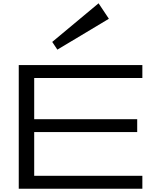

<svg xmlns="http://www.w3.org/2000/svg" viewBox="-20 -1145 915 1165"><path d="M93.8 0V-750H843.8V-671.9H187.5V-421.9H812.5V-343.8H187.5V-78.1H843.8V0ZM640.6 -1031.2 578.1 -1125 296.9 -890.6 328.1 -843.8Z"/></svg>

Font: Michroma
Style: Regular
Weight: 400
Version: Version 1.000